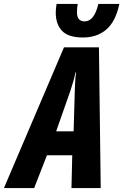

<svg xmlns="http://www.w3.org/2000/svg" viewBox="-81 -958 628 978"><path d="M527 -938H420Q399 -849 350 -849Q311 -849 311 -896Q311 -917 315 -938H207Q203 -910 203 -893Q203 -835 235 -801Q267 -767 342 -767Q413 -767 460.5 -807.5Q508 -848 527 -938ZM278 -497Q286 -522 292.5 -544Q299 -566 303 -589H306Q303 -564 302 -541.5Q301 -519 300 -495L294 -289H205ZM93 0 158 -167H287L283 0H432L423 -717H245L-61 0Z"/></svg>

Font: Noto Sans UI Condensed ExtraBold
Style: Italic
Weight: 800
Width: 3
Designer: Monotype Design Team
Foundry: Monotype Imaging Inc.
Version: 1.001